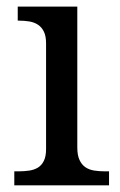

<svg xmlns="http://www.w3.org/2000/svg" viewBox="-20 -556 360 576"><path d="M36.1 -42Q52.7 -42 67.6 -44.2Q82.5 -46.4 93.8 -53.2Q105 -60.1 111.6 -73.5Q118.2 -86.9 118.2 -108.9V-425.8Q118.2 -447.8 111.6 -461.2Q105 -474.6 93.8 -481.9Q82.5 -489.3 67.6 -491.7Q52.7 -494.1 36.1 -494.1H33.2V-536.1H211.9V-113.8Q211.9 -90.3 218.5 -76.2Q225.1 -62 236.1 -54.4Q247.1 -46.9 262.2 -44.4Q277.3 -42 293.9 -42H307.1V0H22.9V-42Z"/></svg>

Font: Droid-TTFautohint Serif
Style: Regular
Weight: 400
Foundry: Ascender Corporation
Version: Version 1.00; ttfautohint (v1.00rc1.4-1a1c-dirty) -l 8 -r 50